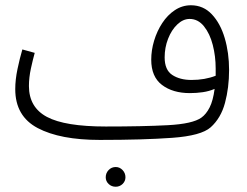

<svg xmlns="http://www.w3.org/2000/svg" viewBox="-20 -511 938 730"><path d="M359 21Q209 21 123.5 -24Q38 -69 38 -172Q38 -208 46.5 -248.5Q55 -289 65 -323L112 -310Q105 -285 97.5 -250.5Q90 -216 90 -184Q90 -103 158.5 -66.5Q227 -30 382 -30Q522 -30 617.5 -35Q713 -40 746 -64Q764 -77 777 -102.5Q790 -128 796 -173Q775 -164 751 -160.5Q727 -157 702 -157Q637 -157 596 -188Q555 -219 555 -284Q555 -320 566 -356.5Q577 -393 597 -423.5Q617 -454 645 -472.5Q673 -491 706 -491Q753 -491 785.5 -456.5Q818 -422 834.5 -366Q851 -310 851 -245Q851 -178 835.5 -120Q820 -62 781 -27Q745 5 635 13Q525 21 360 21ZM606 -293Q606 -245 635 -226Q664 -207 708 -207Q759 -207 800 -223Q800 -236 800 -251Q800 -297 789 -340Q778 -383 755.5 -411Q733 -439 701 -439Q676 -439 654 -418Q632 -397 619 -363.5Q606 -330 606 -293ZM420 199Q404 199 393 188.5Q382 178 382 163Q382 147 393 135.5Q404 124 420 124Q435 124 446 135.5Q457 147 457 163Q457 178 446 188.5Q435 199 420 199Z"/></svg>

Font: Noto Sans Arabic UI SmCn Lt
Style: Regular
Weight: 300
Width: 4
Designer: Monotype Design Team, Nadine Chahine and Nizar Qandah
Foundry: Monotype Imaging Inc.
Version: Version 2.010; ttfautohint (v1.8.4.7-5d5b)